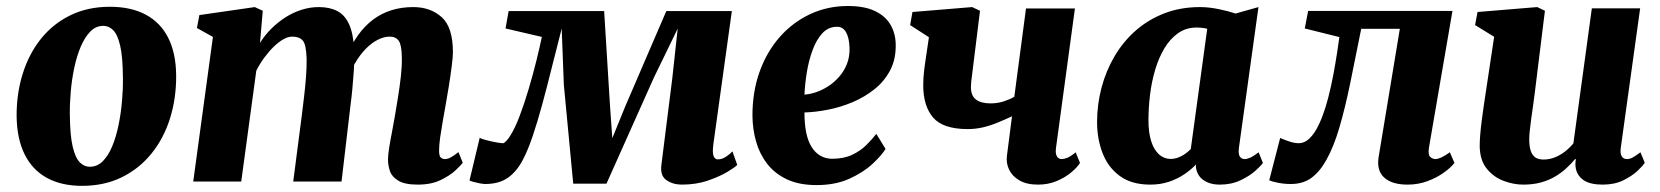

<svg xmlns="http://www.w3.org/2000/svg" viewBox="-20 -590 5395 624"><path d="M337 -568Q405.5 -568 453.5 -542.5Q501.5 -517 526.8 -467Q552 -417 552.5 -344.5Q553 -271 532.8 -206Q512.5 -141 473 -91.8Q433.5 -42.5 376.5 -14.2Q319.5 14 246.5 14Q179.5 14 132.2 -12Q85 -38 60 -88.5Q35 -139 34 -211.5Q33.5 -285.5 53.8 -350.2Q74 -415 113.2 -464Q152.5 -513 209 -540.5Q265.5 -568 337 -568ZM316 -506Q291.5 -506 273.5 -487.5Q255.5 -469 242.5 -438.5Q229.5 -408 221.5 -370.2Q213.5 -332.5 210 -293Q206.5 -253.5 207 -218Q207.5 -150.5 216.2 -113.5Q225 -76.5 239.5 -62.2Q254 -48 271.5 -48Q296 -48 314 -66Q332 -84 344.8 -114.8Q357.5 -145.5 365.2 -183.2Q373 -221 376.5 -261Q380 -301 379.5 -337.5Q379 -405.5 370.5 -441.8Q362 -478 347.8 -492Q333.5 -506 316 -506Z M834 -555 825 -450.5Q840 -475 861.2 -496.2Q882.5 -517.5 907.5 -533.5Q932.5 -549.5 960 -558.2Q987.5 -567 1016.5 -567Q1051.5 -567 1076 -554.2Q1100.5 -541.5 1114.2 -511.8Q1128 -482 1131 -431.5Q1131.5 -423.5 1131.5 -414Q1131.5 -404.5 1130.8 -394.5Q1130 -384.5 1129 -374L1107.5 -407Q1123 -447 1144.5 -476.8Q1166 -506.5 1193.2 -526.8Q1220.5 -547 1253 -557Q1285.5 -567 1323 -567Q1379 -567 1415.5 -534.2Q1452 -501.5 1452 -420Q1452 -405 1448 -374Q1444 -343 1438.5 -308.5Q1433 -274 1428 -247Q1423.5 -222 1418.8 -195Q1414 -168 1410.5 -143.2Q1407 -118.5 1407 -100.5Q1407 -82.5 1412.8 -77.8Q1418.5 -73 1426 -73Q1434.5 -73 1443.8 -77.8Q1453 -82.5 1470 -95.5L1484 -61Q1478.5 -53.5 1460.5 -36.5Q1442.5 -19.5 1412 -4.8Q1381.5 10 1338 10Q1295.5 10 1274.5 -2.8Q1253.5 -15.5 1247.2 -34.2Q1241 -53 1241 -71.5Q1241 -86 1244.8 -109.8Q1248.5 -133.5 1254 -161.2Q1259.5 -189 1264 -216.5Q1268.5 -243 1273.8 -275.8Q1279 -308.5 1282.8 -341.5Q1286.5 -374.5 1286 -403Q1285.5 -443.5 1276 -457.2Q1266.5 -471 1246.5 -471Q1228 -471 1207.8 -460.8Q1187.5 -450.5 1168.2 -430.8Q1149 -411 1133.2 -383.5Q1117.5 -356 1108 -321.5L1131.5 -410Q1131.5 -387 1129.8 -358.8Q1128 -330.5 1125.2 -301.5Q1122.5 -272.5 1119 -247L1090 0H933L961 -216Q964.5 -243.5 968.2 -275.5Q972 -307.5 974.5 -339.8Q977 -372 976.5 -400Q975 -445.5 964 -458.2Q953 -471 930 -471Q916.5 -471 901.2 -462.5Q886 -454 870 -438.5Q854 -423 839.2 -403Q824.5 -383 813 -360.5L764 0H608L672 -470L620 -499L628 -541L808 -567Z M2196 10Q2167 10 2146 -4.5Q2125 -19 2129.5 -54L2165 -336L2182.5 -497L2105 -337.5L1951 7H1843L1812.5 -314L1805.5 -497Q1788.5 -432 1773 -369.2Q1757.5 -306.5 1742.2 -250.5Q1727 -194.5 1711.5 -148.5Q1696 -102.5 1679.5 -71Q1659.5 -32.5 1630.5 -12.2Q1601.5 8 1557 8Q1550.5 8 1539 5.8Q1527.5 3.5 1517.2 0.8Q1507 -2 1506 -4L1539 -142Q1543.5 -139 1559.5 -134.8Q1575.5 -130.5 1592 -127.5Q1608.5 -124.5 1614.5 -124.5Q1617 -124.5 1619.8 -126.8Q1622.5 -129 1626 -132.5Q1629.5 -136 1632.5 -140.2Q1635.5 -144.5 1638 -148.5Q1653.5 -172.5 1669 -213.5Q1684.5 -254.5 1698.5 -301.8Q1712.5 -349 1723.5 -393.8Q1734.5 -438.5 1741 -470L1623 -497.5L1633 -554H1943.5L1962.5 -246.5L1970 -141L2013 -246.5L2145.5 -554H2358.5L2298.5 -122Q2296 -103 2297.2 -92Q2298.5 -81 2303 -76.5Q2307.5 -72 2313 -72Q2326 -72 2338.8 -80.2Q2351.5 -88.5 2360.5 -98L2376 -54Q2371 -48 2345.8 -32.5Q2320.5 -17 2281.8 -3.5Q2243 10 2196 10Z M2858 -106Q2845 -84.5 2815.2 -57Q2785.5 -29.5 2740.2 -9Q2695 11.5 2634 11.5Q2576.5 11.5 2536.8 -7.5Q2497 -26.5 2472.5 -58.8Q2448 -91 2437 -130.8Q2426 -170.5 2425.5 -212Q2425 -290 2448.2 -355.5Q2471.5 -421 2513.5 -469Q2555.5 -517 2612.5 -543.8Q2669.5 -570.5 2735.5 -570.5Q2789.5 -570.5 2823.5 -554.2Q2857.5 -538 2873.8 -510.2Q2890 -482.5 2891 -448Q2892.5 -399.5 2873.8 -363Q2855 -326.5 2823 -300.8Q2791 -275 2751.5 -258.2Q2712 -241.5 2671 -233.5Q2630 -225.5 2594.5 -224.5Q2594.5 -187 2600.2 -159Q2606 -131 2617.8 -112.2Q2629.5 -93.5 2646.5 -83.8Q2663.5 -74 2684.5 -74Q2722.5 -74 2749.8 -87Q2777 -100 2796 -119Q2815 -138 2828 -155ZM2700.5 -503Q2672 -503 2652.5 -481.8Q2633 -460.5 2620.8 -427Q2608.5 -393.5 2602.2 -355.2Q2596 -317 2594.5 -282.5Q2611.5 -283.5 2631.8 -290.2Q2652 -297 2671.5 -309.5Q2691 -322 2707.2 -340.5Q2723.5 -359 2732.8 -382.8Q2742 -406.5 2741 -435.5Q2739.5 -469 2729.2 -486Q2719 -503 2700.5 -503Z M3165 -555 3136.5 -324.5Q3136.5 -322 3136.2 -319Q3136 -316 3135.8 -313Q3135.5 -310 3135.5 -307Q3135.5 -278.5 3152.2 -266.2Q3169 -254 3199 -254Q3223 -254 3243 -260.8Q3263 -267.5 3276.5 -275.5L3314.5 -562.5H3473.5L3412 -109.5Q3409.5 -91.5 3414.8 -82.2Q3420 -73 3431 -73Q3438 -73 3448.8 -77.2Q3459.5 -81.5 3476 -95L3490 -60.5Q3481 -46 3461.2 -29.5Q3441.5 -13 3414 -1.5Q3386.5 10 3353.5 10Q3316.5 10 3293 -3.8Q3269.5 -17.5 3259.5 -38.8Q3249.5 -60 3252.5 -83.5L3269 -212Q3246.5 -201.5 3223 -191.8Q3199.5 -182 3175 -176.2Q3150.5 -170.5 3125 -170.5Q3045 -170.5 3012.8 -207.8Q2980.5 -245 2980.5 -313.5Q2980.5 -325 2981.2 -337Q2982 -349 2983.5 -361.8Q2985 -374.5 2987 -388L2999 -469L2938 -508.5L2945.5 -551L3139.5 -567Z M4006.5 -109.5Q4004 -90 4009.2 -81.5Q4014.5 -73 4025.5 -73Q4032.5 -73 4043 -77.5Q4053.5 -82 4070.5 -95L4084.5 -60.5Q4079 -52 4060 -35Q4041 -18 4011.5 -4Q3982 10 3944 10Q3912 10 3890.8 -5Q3869.5 -20 3866.5 -49L3867 -55.5Q3851.5 -39 3829.5 -24Q3807.5 -9 3779.8 0.5Q3752 10 3718 10Q3658 10 3619.8 -17.8Q3581.5 -45.5 3563.5 -92Q3545.5 -138.5 3545.5 -193Q3545.5 -250.5 3560 -305.2Q3574.5 -360 3602.5 -407.5Q3630.5 -455 3671.2 -490.8Q3712 -526.5 3764.5 -546.8Q3817 -567 3880 -567Q3909 -567 3941.5 -560.2Q3974 -553.5 3995.5 -546L4070 -567ZM3903.5 -496.5Q3895.5 -498.5 3886.8 -499.5Q3878 -500.5 3869 -500.5Q3834.5 -500.5 3808.5 -482Q3782.5 -463.5 3764 -432.5Q3745.5 -401.5 3734 -362.2Q3722.5 -323 3717.5 -280.8Q3712.5 -238.5 3712.5 -198.5Q3712.5 -159.5 3721.2 -131.5Q3730 -103.5 3746.5 -88.5Q3763 -73.5 3785.5 -73.5Q3794.5 -73.5 3803 -76Q3811.5 -78.5 3819.8 -82.8Q3828 -87 3835.5 -92.8Q3843 -98.5 3850 -105.5Z M4624 -109.5Q4620.5 -86 4628.8 -79.5Q4637 -73 4644.5 -73Q4652.5 -73 4663.8 -78Q4675 -83 4692 -95L4707 -60.5Q4696 -46 4673.2 -29.5Q4650.5 -13 4620 -1.5Q4589.5 10 4554.5 10Q4504 10 4478.8 -12.8Q4453.5 -35.5 4460.5 -79.5L4529.5 -496.5H4404Q4385 -400.5 4368.2 -319.5Q4351.5 -238.5 4333 -175.5Q4314.5 -112.5 4290.5 -70Q4269.5 -32 4242.2 -12Q4215 8 4175 8Q4153 8 4132.5 3.8Q4112 -0.5 4105 -4L4140.5 -141.5Q4145.5 -139.5 4155.5 -135.5Q4165.5 -131.5 4177.5 -128Q4189.5 -124.5 4200.5 -124.5Q4217.5 -124.5 4231.8 -136.5Q4246 -148.5 4257.8 -169Q4269.5 -189.5 4279.2 -216Q4289 -242.5 4296.5 -271.5Q4306.5 -310.5 4313.8 -349.5Q4321 -388.5 4325.8 -420.5Q4330.5 -452.5 4333 -469.5L4220.5 -497.5L4231.5 -554.5H4700.5Z M4930 10Q4900 10 4867.8 -1.8Q4835.5 -13.5 4812.8 -40.8Q4790 -68 4789 -114.5Q4789 -132 4790.8 -153Q4792.5 -174 4795.5 -197.2Q4798.5 -220.5 4802 -244.5Q4805.5 -268.5 4809 -291.5L4836 -470.5L4774 -508.5L4782 -551L4976 -567L5001 -555L4968 -288Q4965.5 -266.5 4962.2 -244.5Q4959 -222.5 4956.2 -202.2Q4953.5 -182 4951.8 -165.5Q4950 -149 4950 -138Q4950 -114 4955 -99.5Q4960 -85 4970 -78.2Q4980 -71.5 4996.5 -71.5Q5016 -71.5 5033.8 -78.8Q5051.5 -86 5066.8 -98Q5082 -110 5093.5 -124L5153.5 -563H5310.5L5247.5 -109.5Q5245 -90.5 5250.8 -81.8Q5256.5 -73 5267.5 -73Q5276 -73 5284.5 -77.2Q5293 -81.5 5311.5 -95L5325.5 -61Q5320.5 -52.5 5302.8 -35.5Q5285 -18.5 5256.2 -4.2Q5227.5 10 5189 10Q5148.5 10 5127.5 -4Q5106.5 -18 5101.5 -42Q5101 -45 5100.5 -48.8Q5100 -52.5 5100 -56.5Q5100 -60.5 5100.5 -64.8Q5101 -69 5101.5 -72.5L5099.5 -73.5Q5087 -58.5 5071.2 -43.8Q5055.5 -29 5035 -16.8Q5014.5 -4.5 4988.8 2.8Q4963 10 4930 10Z"/></svg>

Font: Merriweather 20pt Black
Style: Italic
Weight: 900
Italic angle: -7.8°
Version: Version 2.101